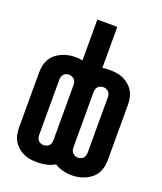

<svg xmlns="http://www.w3.org/2000/svg" viewBox="-138 -824 776 922"><g transform="rotate(20 250.0 -362.5)"><path d="M338 10Q315 10 292 4Q269 -2 250 -14Q231 -2 208 3Q185 8 162 8Q144 8 126.5 5.5Q109 3 92.5 -4.5Q76 -12 62 -24Q48 -36 39 -51.5Q30 -67 26.5 -84.5Q23 -102 23 -120V-400Q23 -418 26.5 -435.5Q30 -453 39 -469Q48 -485 62 -496.5Q76 -508 92.5 -515.5Q109 -523 126.5 -526.5Q144 -530 162 -530Q171 -530 180.5 -529Q190 -528 199 -526V-735H301V-525Q310 -527 319.5 -527.5Q329 -528 338 -528Q356 -528 373.5 -525.5Q391 -523 407.5 -515.5Q424 -508 438 -496Q452 -484 461 -468.5Q470 -453 473.5 -435.5Q477 -418 477 -400V-120Q477 -102 473.5 -84.5Q470 -67 461 -51Q452 -35 438 -23.5Q424 -12 407.5 -4.5Q391 3 373.5 6.5Q356 10 338 10ZM162 -80Q170 -80 177.5 -83Q185 -86 190 -91.5Q195 -97 197 -104.5Q199 -112 199 -120V-400Q199 -408 197 -415.5Q195 -423 189.5 -428.5Q184 -434 176.5 -437Q169 -440 162 -440Q154 -440 147 -437Q140 -434 135 -428.5Q130 -423 128 -415.5Q126 -408 126 -400V-120Q126 -112 128 -104.5Q130 -97 135 -91.5Q140 -86 147.5 -83Q155 -80 162 -80ZM338 -80Q346 -80 353 -83Q360 -86 365 -91.5Q370 -97 372 -104.5Q374 -112 374 -120V-400Q374 -408 372 -415.5Q370 -423 365 -428.5Q360 -434 352.5 -437Q345 -440 338 -440Q330 -440 322.5 -437Q315 -434 310 -428.5Q305 -423 303 -415.5Q301 -408 301 -400V-120Q301 -112 303 -104.5Q305 -97 310.5 -91.5Q316 -86 323.5 -83Q331 -80 338 -80Z"/></g></svg>

Font: Iosevka SS08 Regular
Style: Bold
Weight: 700
Monospace: yes
Designer: Belleve Invis
Foundry: Belleve Invis
Version: Version 16.3.4; ttfautohint (v1.8.4)